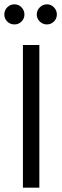

<svg xmlns="http://www.w3.org/2000/svg" viewBox="-20 -868 288 888"><path d="M162 0H86V-660H162ZM47 -755Q27 -755 13.5 -768.5Q0 -782 0 -801Q0 -820 13.5 -834Q27 -848 47 -848Q66 -848 79.5 -834Q93 -820 93 -801Q93 -782 79.5 -768.5Q66 -755 47 -755ZM197 -755Q178 -755 164 -768.5Q150 -782 150 -801Q150 -820 164 -834Q178 -848 197 -848Q216 -848 229.5 -834Q243 -820 243 -801Q243 -782 229.5 -768.5Q216 -755 197 -755Z"/></svg>

Font: Nata Sans
Style: Regular
Weight: 400
Designer: Daniel Uzquiano Cruz
Version: Version 1.001